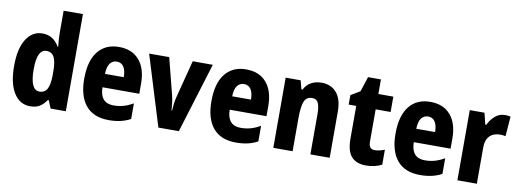

<svg xmlns="http://www.w3.org/2000/svg" viewBox="-61 -1115 4005 1479"><g transform="rotate(10 1942.0 -375.0)"><path d="M211 10Q129 10 82.5 -65Q36 -140 36 -275Q36 -411 83 -485Q130 -559 209 -559Q295 -559 340 -479H345Q342 -508 340 -534.5Q338 -561 338 -584V-760H489V0H370L345 -61H338Q314 -26 285 -8Q256 10 211 10ZM262 -114Q304 -114 322.5 -149Q341 -184 341 -259V-286Q341 -360 323 -396Q305 -432 262 -432Q189 -432 189 -276Q189 -114 262 -114Z M808 -559Q910 -559 966.5 -493.5Q1023 -428 1023 -310V-231H735Q737 -108 842 -108Q883 -108 919 -118Q955 -128 995 -151V-29Q926 10 826 10Q707 10 646 -62.5Q585 -135 585 -272Q585 -412 643.5 -485.5Q702 -559 808 -559ZM810 -445Q779 -445 758.5 -420Q738 -395 736 -336H883Q883 -388 864.5 -416.5Q846 -445 810 -445Z M1213 0 1044 -549H1201L1274 -263Q1281 -233 1284.5 -205Q1288 -177 1290 -147H1294Q1295 -172 1298.5 -200Q1302 -228 1310 -259L1385 -549H1542L1373 0Z M1803 -559Q1905 -559 1961.5 -493.5Q2018 -428 2018 -310V-231H1730Q1732 -108 1837 -108Q1878 -108 1914 -118Q1950 -128 1990 -151V-29Q1921 10 1821 10Q1702 10 1641 -62.5Q1580 -135 1580 -272Q1580 -412 1638.5 -485.5Q1697 -559 1803 -559ZM1805 -445Q1774 -445 1753.5 -420Q1733 -395 1731 -336H1878Q1878 -388 1859.5 -416.5Q1841 -445 1805 -445Z M2392 -559Q2466 -559 2509.5 -509Q2553 -459 2553 -360V0H2402V-315Q2402 -372 2389 -401Q2376 -430 2342 -430Q2296 -430 2279.5 -389.5Q2263 -349 2263 -256V0H2112V-549H2229L2247 -481H2256Q2276 -521 2311.5 -540Q2347 -559 2392 -559Z M2884 -118Q2902 -118 2921 -122.5Q2940 -127 2961 -135V-18Q2936 -5 2905 2.5Q2874 10 2837 10Q2762 10 2723.5 -33Q2685 -76 2685 -173V-429H2626V-503L2698 -546L2736 -663H2837V-549H2954V-429H2837V-174Q2837 -118 2884 -118Z M3243 -559Q3345 -559 3401.5 -493.5Q3458 -428 3458 -310V-231H3170Q3172 -108 3277 -108Q3318 -108 3354 -118Q3390 -128 3430 -151V-29Q3361 10 3261 10Q3142 10 3081 -62.5Q3020 -135 3020 -272Q3020 -412 3078.5 -485.5Q3137 -559 3243 -559ZM3245 -445Q3214 -445 3193.5 -420Q3173 -395 3171 -336H3318Q3318 -388 3299.5 -416.5Q3281 -445 3245 -445Z M3826 -559Q3836 -559 3847 -558Q3858 -557 3870 -554L3858 -399Q3850 -401 3838.5 -402.5Q3827 -404 3816 -404Q3764 -404 3733.5 -373Q3703 -342 3704 -278V0H3552V-549H3667L3689 -460H3697Q3714 -498 3747.5 -528.5Q3781 -559 3826 -559Z"/></g></svg>

Font: Noto Sans Kannada Condensed ExtraBold
Style: Regular
Weight: 800
Width: 3
Designer: Jelle Bosma - Monotype Design Team
Foundry: Monotype Imaging Inc.
Version: Version 2.005; ttfautohint (v1.8.4.7-5d5b)